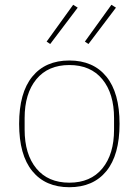

<svg xmlns="http://www.w3.org/2000/svg" viewBox="-20 -771 580 803"><path d="M305 -739 190 -587 175 -597 286 -751ZM465 -739 350 -587 335 -597 446 -751ZM425 -55.5Q370 12 270 12Q170 12 115 -55.5Q60 -123 60 -253Q60 -383 115 -450.5Q170 -518 270 -518Q370 -518 425 -450.5Q480 -383 480 -253Q480 -123 425 -55.5ZM457 -229V-277Q457 -380 408 -439.5Q359 -499 270 -499Q181 -499 132 -439.5Q83 -380 83 -277V-229Q83 -126 132 -66.5Q181 -7 270 -7Q359 -7 408 -66.5Q457 -126 457 -229Z"/></svg>

Font: IBM Plex Sans Thin
Style: Regular
Weight: 100
Designer: Mike Abbink, Paul van der Laan, Pieter van Rosmalen
Foundry: Bold Monday
Version: Version 3.0